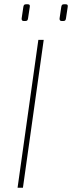

<svg xmlns="http://www.w3.org/2000/svg" viewBox="-20 -876 336 896"><path d="M184 -690 87 0H62L159 -690ZM110 -856Q116 -856 118 -853Q120 -850 119 -844L111 -791Q110 -784 107.5 -781Q105 -778 98 -778H91Q80 -778 81 -790L89 -844Q90 -850 92.5 -853Q95 -856 101 -856ZM287 -856Q293 -856 295 -853Q297 -850 296 -844L288 -791Q287 -784 284.5 -781Q282 -778 275 -778H268Q257 -778 258 -790L266 -844Q267 -850 269.5 -853Q272 -856 278 -856Z"/></svg>

Font: Exo 2 Thin
Style: Italic
Weight: 250
Italic angle: -8°
Designer: Natanael Gama
Foundry: Natanael Gama
Version: Version 2.010